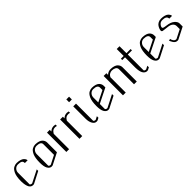

<svg xmlns="http://www.w3.org/2000/svg" viewBox="411 -2442 4092 4092"><g transform="rotate(-45 2457.5 -396.0)"><path d="M250 -583Q308.6 -582 351.6 -568.8Q394.5 -555.7 416.5 -535.2Q438.5 -514.6 448.2 -495.1Q458 -475.6 458 -458H375Q375 -504.9 347.2 -522.9Q319.3 -541 250 -542Q195.3 -542 160.2 -503.4Q125 -464.8 125 -415V-62.5Q143.6 -42 169.9 -42Q176.8 -42 180.7 -43L458 -183.6V-138.7L196.3 -3.9Q176.8 0 168 0Q130.9 0 104.5 -22.9Q78.1 -45.9 65.4 -84.5Q52.7 -123 47.4 -161.1Q42 -199.2 42 -240.2Q42 -310.5 51.3 -367.2Q60.5 -423.8 77.6 -460Q94.7 -496.1 114.7 -521.5Q134.8 -546.9 159.7 -559.6Q184.6 -572.3 205.6 -577.6Q226.6 -583 250 -583Z M812.5 -542Q757.8 -542 722.7 -503.4Q687.5 -464.8 687.5 -410.2V-63.5Q706.1 -42 729.5 -42Q739.3 -42 743.2 -43L937.5 -142.6V-461.9Q937.5 -540 812.5 -542ZM812.5 -583Q871.1 -582 913.6 -567.9Q956.1 -553.7 978 -530.3Q1000 -506.8 1009.8 -483.4Q1019.5 -460 1020.5 -433.6V-137.7L758.8 -3.9Q739.3 0 729.5 0Q672.9 0 637.7 -61.5Q604.5 -118.2 604.5 -240.2Q604.5 -310.5 613.8 -367.2Q623 -423.8 640.1 -460Q657.2 -496.1 677.2 -521.5Q697.3 -546.9 722.2 -559.6Q747.1 -572.3 768.1 -577.6Q789.1 -583 812.5 -583Z M1167 -583H1250V-533.2Q1297.9 -583 1368.2 -583Q1378.9 -583 1417 -576.2V-533.2Q1391.6 -542 1368.2 -542Q1327.1 -542 1300.3 -523.4Q1273.4 -504.9 1250 -462.9V0H1167Z M1562.5 -583H1645.5V-533.2Q1693.4 -583 1763.7 -583Q1774.4 -583 1812.5 -576.2V-533.2Q1787.1 -542 1763.7 -542Q1722.7 -542 1695.8 -523.4Q1668.9 -504.9 1645.5 -462.9V0H1562.5Z M1958 -792H2041V-708H1958ZM1958 -583H2041V-63.5Q2060.5 -42 2083 -42Q2092.8 -42 2096.7 -43L2166 -79.1V-32.2L2112.3 -3.9Q2104.5 0 2083 0Q2027.3 0 1993.7 -57.6Q1960 -115.2 1958 -203.1Z M2519.5 -583Q2578.1 -582 2621.1 -567.9Q2664.1 -553.7 2686 -530.8Q2708 -507.8 2717.8 -483.4Q2727.5 -459 2727.5 -433.6V-384.8L2394.5 -218.8V-63.5Q2413.1 -42 2436.5 -42Q2446.3 -42 2450.2 -43L2727.5 -184.6V-137.7L2465.8 -3.9Q2446.3 0 2436.5 0Q2379.9 0 2344.7 -61.5Q2311.5 -118.2 2311.5 -240.2Q2311.5 -310.5 2320.8 -367.2Q2330.1 -423.8 2347.2 -460Q2364.3 -496.1 2384.3 -521.5Q2404.3 -546.9 2429.2 -559.6Q2454.1 -572.3 2475.1 -577.6Q2496.1 -583 2519.5 -583ZM2519.5 -542Q2464.8 -542 2429.7 -503.4Q2394.5 -464.8 2394.5 -410.2V-264.6L2644.5 -389.6V-461.9Q2644.5 -540 2519.5 -542Z M2874 -583H2957V-532.2Q3007.8 -583 3082 -583Q3140.6 -582 3183.1 -567.9Q3225.6 -553.7 3247.6 -530.3Q3269.5 -506.8 3279.3 -483.4Q3289.1 -460 3290 -433.6V0H3207V-451.2Q3207 -497.1 3170.4 -519Q3133.8 -541 3082 -542Q3046.9 -542 3020 -527.8Q2993.2 -513.7 2981.4 -499.5Q2969.7 -485.4 2957 -462.9V0H2874Z M3477.5 -792H3561.5V-583H3686.5V-542H3561.5V-62.5Q3578.1 -42 3603.5 -42Q3612.3 -42 3616.2 -43L3686.5 -79.1V-32.2L3631.8 -3.9L3628.9 -2.9H3627Q3613.3 0 3603.5 0Q3547.9 0 3510.7 -61.5Q3479.5 -116.2 3477.5 -230.5V-542H3394.5V-583H3477.5Z M4040 -583Q4098.6 -582 4141.6 -567.9Q4184.6 -553.7 4206.5 -530.8Q4228.5 -507.8 4238.3 -483.4Q4248 -459 4248 -433.6V-384.8L3915 -218.8V-63.5Q3933.6 -42 3957 -42Q3966.8 -42 3970.7 -43L4248 -184.6V-137.7L3986.3 -3.9Q3966.8 0 3957 0Q3900.4 0 3865.2 -61.5Q3832 -118.2 3832 -240.2Q3832 -310.5 3841.3 -367.2Q3850.6 -423.8 3867.7 -460Q3884.8 -496.1 3904.8 -521.5Q3924.8 -546.9 3949.7 -559.6Q3974.6 -572.3 3995.6 -577.6Q4016.6 -583 4040 -583ZM4040 -542Q3985.4 -542 3950.2 -503.4Q3915 -464.8 3915 -410.2V-264.6L4165 -389.6V-461.9Q4165 -540 4040 -542Z M4602.5 -583Q4661.1 -583 4705.1 -569.3Q4749 -555.7 4770 -535.2Q4791 -514.6 4800.8 -495.1Q4810.5 -475.6 4810.5 -458H4727.5Q4727.5 -542 4602.5 -542Q4577.1 -542 4556.2 -534.2Q4535.2 -526.4 4523.4 -515.1Q4511.7 -503.9 4502 -491.7Q4492.2 -479.5 4489.3 -469.7Q4486.3 -460 4483.4 -455.1Q4480.5 -448.2 4480.5 -436.5Q4480.5 -418.9 4502.4 -411.1Q4524.4 -403.3 4583 -395.5Q4695.3 -381.8 4752.9 -332Q4810.5 -282.2 4810.5 -229.5V-137.7Q4805.7 -134.8 4701.2 -82Q4596.7 -29.3 4543.9 -2Q4540 0 4519.5 0Q4464.8 0 4430.2 -51.8Q4395.5 -103.5 4394.5 -136.7H4435.5Q4435.5 -111.3 4459.5 -76.7Q4483.4 -42 4519.5 -42Q4528.3 -42 4531.2 -43L4727.5 -142.6V-229.5Q4727.5 -282.2 4689.9 -314.5Q4652.3 -346.7 4584 -354.5Q4567.4 -356.4 4540 -359.4Q4459 -368.2 4443.8 -371.6Q4428.7 -375 4421.9 -386.7Q4419.9 -389.6 4418.9 -391.6Q4417 -395.5 4417 -404.3Q4417 -423.8 4426.3 -451.2Q4435.5 -478.5 4455.1 -509.8Q4474.6 -541 4513.2 -562Q4551.8 -583 4602.5 -583Z"/></g></svg>

Font: wanta
Style: Medium
Weight: 500
Version: Version 0.91